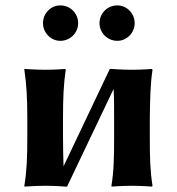

<svg xmlns="http://www.w3.org/2000/svg" viewBox="-20 -687 654 710"><path d="M221 3H228L400 -358C402 -326 402 -291 402 -250V-179C402 -105 401 -54 392 0L393 3C393 3 433 0 468 0C502 0 542 3 542 3L544 0C535 -57 534 -104 534 -179V-250C535 -325 536 -375 544 -429L542 -432C542 -432 502 -429 468 -429C433 -429 393 -432 393 -432H386L215 -72C214 -104 213 -137 213 -180V-249C213 -325 215 -372 223 -429L221 -432C221 -432 184 -429 150 -429C115 -429 71 -432 71 -432L70 -429C78 -376 81 -325 81 -249V-180C81 -105 79 -54 70 0L71 3C71 3 115 0 150 0C184 0 221 3 221 3ZM139 -601C139 -566 168 -536 203 -536C240 -536 269 -566 269 -601C269 -638 240 -667 203 -667C168 -667 139 -638 139 -601ZM348 -601C348 -566 377 -536 414 -536C449 -536 478 -566 478 -601C478 -638 449 -667 414 -667C377 -667 348 -638 348 -601Z"/></svg>

Font: Libertinus Sans
Style: Bold
Weight: 700
Designer: Philipp H. Poll, Khaled Hosny
Foundry: Caleb Maclennan
Version: Version 7.050;RELEASE